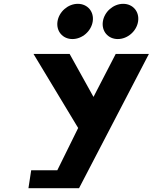

<svg xmlns="http://www.w3.org/2000/svg" viewBox="-20 -984 798 1003"><path d="M128.6 -0.9H392.9L757.8 -702.1H584.4L468.4 -477.7L343.8 -702.1H155.1L388.3 -315.4L279.3 -94.4H142.9ZM623.5 -964C572.5 -964 525.2 -923 517.4 -872C509.6 -821 544.4 -780 595.4 -780C646.4 -780 693.6 -821 701.4 -872C709.2 -923 674.5 -964 623.5 -964ZM386.5 -964C335.5 -964 288.2 -923 280.4 -872C272.6 -821 307.4 -780 358.4 -780C409.4 -780 456.6 -821 464.4 -872C472.2 -923 437.5 -964 386.5 -964Z"/></svg>

Font: Sztylet
Style: BdObl
Weight: 700
Foundry: Cannot Into Space Fonts, PlusOne Fonts
Version: Version 0.12